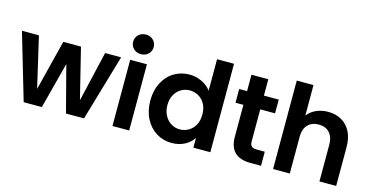

<svg xmlns="http://www.w3.org/2000/svg" viewBox="-79 -1164 3006 1552"><g transform="rotate(15 1424.5 -387.5)"><path d="M837 -554 675 0H524L423 -387L322 0H170L7 -554H149L247 -132L353 -554H501L605 -133L703 -554Z M984 -620Q947 -620 922.5 -643.5Q898 -667 898 -702Q898 -737 922.5 -760.5Q947 -784 984 -784Q1021 -784 1045.5 -760.5Q1070 -737 1070 -702Q1070 -667 1045.5 -643.5Q1021 -620 984 -620ZM1053 -554V0H913V-554Z M1155 -279Q1155 -363 1188.5 -428Q1222 -493 1280 -528Q1338 -563 1409 -563Q1463 -563 1512 -539.5Q1561 -516 1590 -477V-740H1732V0H1590V-82Q1564 -41 1517 -16Q1470 9 1408 9Q1338 9 1280 -27Q1222 -63 1188.5 -128.5Q1155 -194 1155 -279ZM1591 -277Q1591 -328 1571 -364.5Q1551 -401 1517 -420.5Q1483 -440 1444 -440Q1405 -440 1372 -421Q1339 -402 1318.5 -365.5Q1298 -329 1298 -279Q1298 -229 1318.5 -191.5Q1339 -154 1372.5 -134Q1406 -114 1444 -114Q1483 -114 1517 -133.5Q1551 -153 1571 -189.5Q1591 -226 1591 -277Z M2032 -439V-171Q2032 -143 2045.5 -130.5Q2059 -118 2091 -118H2156V0H2068Q1891 0 1891 -172V-439H1825V-554H1891V-691H2032V-554H2156V-439Z M2569 -562Q2632 -562 2681 -534.5Q2730 -507 2757.5 -453.5Q2785 -400 2785 -325V0H2645V-306Q2645 -372 2612 -407.5Q2579 -443 2522 -443Q2464 -443 2430.5 -407.5Q2397 -372 2397 -306V0H2257V-740H2397V-485Q2424 -521 2469 -541.5Q2514 -562 2569 -562Z"/></g></svg>

Font: Fz Poppins SemBd
Style: Regular
Weight: 600
Designer: Ninad Kale (Devanagari), Jonny Pinhorn (Latin)
Foundry: Indian Type Foundry
Version: Vit hóa bi Vntype.Com & FontZin.Com